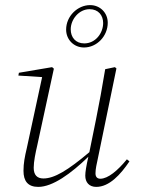

<svg xmlns="http://www.w3.org/2000/svg" viewBox="-20 -720 557 752"><path d="M130 12C186 12 258 -40 326 -106C318 -70 314 -47 314 -32C314 -6 329 12 357 12C408 12 452 -36 487 -88L477 -96C441 -52 403 -20 373 -20C361 -20 354 -27 354 -41C354 -59 359 -79 363 -98L436 -452L430 -457L392 -449C380 -376 369 -317 356 -252L330 -124C246 -53 193 -21 150 -21C125 -21 112 -35 112 -63C112 -87 119 -121 126 -151L191 -451L184 -457L54 -435L52 -424L145 -418L85 -140C77 -106 72 -81 72 -51C72 -11 89 12 130 12ZM310 -550C276 -550 257 -574 257 -605C257 -644 289 -684 331 -684C365 -684 384 -660 384 -630C384 -590 354 -550 310 -550ZM309 -534C359 -534 402 -578 402 -631C402 -670 372 -700 333 -700C284 -700 239 -657 239 -604C239 -565 269 -534 309 -534Z"/></svg>

Font: Source Serif 4 Display Light
Style: Italic
Weight: 300
Italic angle: -12°
Designer: Frank Grießhammer
Foundry: Adobe Systems Incorporated
Version: Version 4.004;hotconv 1.0.117;makeotfexe 2.5.65602